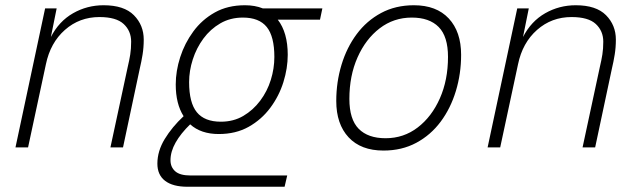

<svg xmlns="http://www.w3.org/2000/svg" viewBox="-20 -562 2440 732"><path d="M39 0 152 -530H196L174 -421Q205 -481 258.5 -511.5Q312 -542 375 -542Q453 -542 490.5 -504Q528 -466 528 -411Q528 -381 523.5 -353.5Q519 -326 513 -301L449 0H401L467 -307Q473 -332 476.5 -354Q480 -376 480 -403Q480 -444 451.5 -470.5Q423 -497 359 -497Q283 -497 227.5 -448Q172 -399 155 -317L87 0Z M695 150Q639 150 609.5 127.5Q580 105 580 62Q580 14 608 -32Q636 -78 680 -119Q650 -166 650 -240Q650 -291 667 -344Q684 -397 717 -442Q750 -487 799 -514.5Q848 -542 914 -542Q952 -542 982 -530H1209L1200 -487H1039Q1077 -438 1077 -353Q1077 -302 1060.5 -249Q1044 -196 1010.5 -151Q977 -106 928 -78.5Q879 -51 814 -51Q746 -51 705 -88Q669 -53 649.5 -18.5Q630 16 630 49Q630 75 648 91Q666 107 706 107H1075L1065 150ZM822 -98Q870 -98 907.5 -120Q945 -142 972 -178Q999 -214 1012.5 -257.5Q1026 -301 1026 -345Q1026 -423 997 -459Q968 -495 906 -495Q858 -495 820 -473Q782 -451 755.5 -415Q729 -379 715 -335.5Q701 -292 701 -249Q701 -170 730.5 -134Q760 -98 822 -98Z M1442 12Q1356 12 1309 -38.5Q1262 -89 1262 -177Q1262 -249 1282 -315Q1302 -381 1340 -432Q1378 -483 1433 -512.5Q1488 -542 1558 -542Q1644 -542 1691 -491.5Q1738 -441 1738 -353Q1738 -281 1718 -215Q1698 -149 1660 -98Q1622 -47 1567 -17.5Q1512 12 1442 12ZM1450 -35Q1519 -35 1572.5 -76Q1626 -117 1657 -187Q1688 -257 1688 -345Q1688 -423 1652.5 -459Q1617 -495 1550 -495Q1481 -495 1427.5 -454Q1374 -413 1343 -343Q1312 -273 1312 -185Q1312 -107 1347.5 -71Q1383 -35 1450 -35Z M1839 0 1952 -530H1996L1974 -421Q2005 -481 2058.5 -511.5Q2112 -542 2175 -542Q2253 -542 2290.5 -504Q2328 -466 2328 -411Q2328 -381 2323.5 -353.5Q2319 -326 2313 -301L2249 0H2201L2267 -307Q2273 -332 2276.5 -354Q2280 -376 2280 -403Q2280 -444 2251.5 -470.5Q2223 -497 2159 -497Q2083 -497 2027.5 -448Q1972 -399 1955 -317L1887 0Z"/></svg>

Font: Geist Mono ExtraLight
Style: Italic
Weight: 200
Italic angle: -12°
Monospace: yes
Designer: Basement.studio, Andrés Briganti, Mateo Zaragoza
Foundry: Basement.studio, Vercel, Andrés Briganti, Guido Ferreyra, Mateo Zaragoza
Version: Version 1.500; ttfautohint (v1.8.4.7-5d5b)